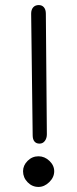

<svg xmlns="http://www.w3.org/2000/svg" viewBox="-20 -738 305 758"><path d="M109 -204 103 -684Q103 -700 111 -709Q119 -718 133 -718Q146 -718 153.5 -709Q161 -700 161 -684L165 -208Q165 -192 157 -181.5Q149 -171 136 -171Q123 -171 116 -179.5Q109 -188 109 -204ZM71 -62Q71 -85 89 -103Q107 -121 132 -121Q156 -121 175 -103Q194 -85 194 -62Q194 -38 174.5 -19Q155 0 132 0Q107 0 89 -18.5Q71 -37 71 -62Z"/></svg>

Font: Mali
Style: Regular
Weight: 400
Version: Version 1.000; ttfautohint (v1.6)